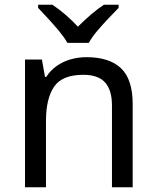

<svg xmlns="http://www.w3.org/2000/svg" viewBox="-20 -786 658 806"><path d="M343 -546Q439 -546 488 -499.5Q537 -453 537 -349V0H450V-343Q450 -408 421 -440Q392 -472 330 -472Q241 -472 207 -422Q173 -372 173 -278V0H85V-536H156L169 -463H174Q192 -491 218.5 -509.5Q245 -528 277 -537Q309 -546 343 -546ZM263 -606Q250 -629 228 -655.5Q206 -682 182 -708Q158 -734 140 -753V-766H200Q226 -749 254 -725Q282 -701 307 -674Q334 -701 362 -725Q390 -749 416 -766H478V-753Q459 -734 434.5 -708Q410 -682 387.5 -655.5Q365 -629 353 -606Z"/></svg>

Font: Noto Sans Malayalam
Style: Regular
Weight: 400
Designer: Jelle Bosma - Monotype Design Team
Foundry: Monotype Imaging Inc.
Version: Version 2.103